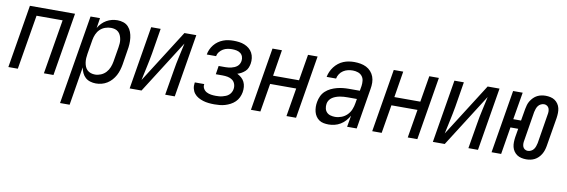

<svg xmlns="http://www.w3.org/2000/svg" viewBox="-53 -936 4607 1559"><g transform="rotate(10 2250.0 -156.5)"><path d="M8 0 94 -520H466L380 0H301L376 -450H161L86 0Z M472 215 594 -520H672L659 -437Q671 -458 688 -475.5Q705 -493 726 -505Q747 -517 770 -522.5Q793 -528 815 -528Q841 -528 865 -520Q889 -512 905.5 -494Q922 -476 930.5 -453Q939 -430 942 -404.5Q945 -379 943.5 -353Q942 -327 937 -301L918 -181Q914 -158 907 -134.5Q900 -111 888.5 -89.5Q877 -68 860 -49Q843 -30 822 -17Q801 -4 777.5 2Q754 8 730 8Q706 8 683 1Q660 -6 643.5 -21Q627 -36 617 -57.5Q607 -79 603 -102L551 215ZM711 -62Q735 -62 759 -72Q783 -82 800.5 -101Q818 -120 827.5 -144Q837 -168 841 -192L861 -312Q864 -329 865 -346.5Q866 -364 863 -380.5Q860 -397 853.5 -412Q847 -427 835 -438Q823 -449 807 -453.5Q791 -458 774 -458Q750 -458 726 -449.5Q702 -441 684 -423.5Q666 -406 656 -383Q646 -360 642 -337L622 -217Q619 -199 618 -181Q617 -163 619.5 -145.5Q622 -128 628.5 -112Q635 -96 647 -84.5Q659 -73 676 -67.5Q693 -62 711 -62Z M1008 0 1094 -520H1172L1138 -312Q1128 -255 1115.5 -198Q1103 -141 1091 -84L1368 -520H1466L1380 0H1301L1336 -208Q1345 -265 1358 -322Q1371 -379 1383 -436L1106 0Z M1707 8Q1683 8 1659.5 5.5Q1636 3 1614.5 -3.5Q1593 -10 1573.5 -21Q1554 -32 1540.5 -49Q1527 -66 1521.5 -88.5Q1516 -111 1520 -135Q1520 -136 1520.5 -137.5Q1521 -139 1521 -140H1599Q1599 -140 1598.5 -139Q1598 -138 1598 -138Q1595 -118 1605 -101.5Q1615 -85 1631.5 -76.5Q1648 -68 1667.5 -65Q1687 -62 1707 -62Q1720 -62 1733.5 -63Q1747 -64 1761 -67.5Q1775 -71 1788.5 -76.5Q1802 -82 1813 -91.5Q1824 -101 1831 -114Q1838 -127 1840 -140Q1844 -162 1837 -182.5Q1830 -203 1813.5 -215Q1797 -227 1776 -231Q1755 -235 1733 -235H1677L1688 -305H1744Q1756 -305 1768.5 -306.5Q1781 -308 1793.5 -311Q1806 -314 1817.5 -319Q1829 -324 1839.5 -332.5Q1850 -341 1856 -353Q1862 -365 1864 -377Q1867 -396 1861 -413Q1855 -430 1841 -440.5Q1827 -451 1809 -454.5Q1791 -458 1772 -458Q1754 -458 1735 -454.5Q1716 -451 1699 -441Q1682 -431 1669.5 -415Q1657 -399 1654 -380H1577Q1580 -401 1589.5 -422Q1599 -443 1613.5 -461Q1628 -479 1647 -492.5Q1666 -506 1687 -514Q1708 -522 1729.5 -525Q1751 -528 1772 -528Q1796 -528 1819 -525Q1842 -522 1863 -513.5Q1884 -505 1901 -491Q1918 -477 1928.5 -457.5Q1939 -438 1942 -414.5Q1945 -391 1941 -368Q1938 -351 1931 -334Q1924 -317 1910.5 -304.5Q1897 -292 1881 -283Q1865 -274 1848 -269Q1867 -260 1883 -246Q1899 -232 1908 -213.5Q1917 -195 1919 -173Q1921 -151 1917 -128Q1913 -106 1903 -85Q1893 -64 1876 -47.5Q1859 -31 1838 -20Q1817 -9 1795 -2.5Q1773 4 1750.5 6Q1728 8 1707 8Z M2008 0 2094 -520H2172L2137 -304H2351L2387 -520H2466L2380 0H2301L2340 -234H2125L2086 0Z M2649 8Q2628 8 2607.5 4Q2587 0 2571 -11Q2555 -22 2544 -38.5Q2533 -55 2528 -74.5Q2523 -94 2522.5 -115Q2522 -136 2526 -157Q2530 -181 2541 -205Q2552 -229 2571.5 -247Q2591 -265 2615 -276.5Q2639 -288 2664 -294.5Q2689 -301 2713.5 -303.5Q2738 -306 2763 -306H2852L2859 -347Q2862 -369 2859.5 -390.5Q2857 -412 2844 -428Q2831 -444 2810.5 -451Q2790 -458 2768 -458Q2748 -458 2728 -453.5Q2708 -449 2690 -437.5Q2672 -426 2660 -407.5Q2648 -389 2645 -370H2567Q2571 -392 2580.5 -413.5Q2590 -435 2604.5 -454Q2619 -473 2638 -488Q2657 -503 2679 -512Q2701 -521 2723.5 -524.5Q2746 -528 2768 -528Q2794 -528 2819.5 -523.5Q2845 -519 2867 -508Q2889 -497 2905.5 -478.5Q2922 -460 2930.5 -437Q2939 -414 2939.5 -388Q2940 -362 2935 -335L2880 0H2801L2817 -94Q2804 -71 2786 -51Q2768 -31 2745.5 -17.5Q2723 -4 2698 2Q2673 8 2649 8ZM2690 -62Q2716 -62 2742.5 -72Q2769 -82 2789 -102Q2809 -122 2819.5 -148Q2830 -174 2834 -200L2840 -236H2763Q2747 -236 2731.5 -235Q2716 -234 2700 -231Q2684 -228 2668.5 -222.5Q2653 -217 2639 -208Q2625 -199 2615.5 -184.5Q2606 -170 2604 -155Q2601 -135 2605 -116.5Q2609 -98 2621.5 -85Q2634 -72 2652.5 -67Q2671 -62 2690 -62Z M3008 0 3094 -520H3172L3137 -304H3351L3387 -520H3466L3380 0H3301L3340 -234H3125L3086 0Z M3508 0 3594 -520H3672L3638 -312Q3628 -255 3615.5 -198Q3603 -141 3591 -84L3868 -520H3966L3880 0H3801L3836 -208Q3845 -265 3858 -322Q3871 -379 3883 -436L3606 0Z M4278 8Q4258 8 4238 3.5Q4218 -1 4202.5 -11.5Q4187 -22 4176 -38Q4165 -54 4160.5 -73Q4156 -92 4156.5 -112.5Q4157 -133 4160 -154L4172 -225H4108L4071 0H3992L4078 -520H4157L4119 -295H4183L4200 -394Q4203 -411 4208 -428Q4213 -445 4223 -461Q4233 -477 4246.5 -490.5Q4260 -504 4276.5 -512.5Q4293 -521 4311 -524.5Q4329 -528 4346 -528Q4366 -528 4386 -523.5Q4406 -519 4421.5 -508.5Q4437 -498 4448 -482Q4459 -466 4463.5 -447Q4468 -428 4467.5 -407.5Q4467 -387 4464 -366L4424 -126Q4421 -109 4415.5 -92Q4410 -75 4400.5 -59Q4391 -43 4377.5 -29.5Q4364 -16 4347.5 -7.5Q4331 1 4313 4.5Q4295 8 4278 8ZM4279 -62Q4292 -62 4305.5 -68.5Q4319 -75 4327.5 -86.5Q4336 -98 4340.5 -111.5Q4345 -125 4348 -138L4387 -378Q4390 -392 4390 -405.5Q4390 -419 4385.5 -431Q4381 -443 4370 -450.5Q4359 -458 4345 -458Q4332 -458 4318.5 -451.5Q4305 -445 4296.5 -433.5Q4288 -422 4283.5 -408.5Q4279 -395 4276 -382L4237 -142Q4234 -128 4234 -114.5Q4234 -101 4238.5 -89Q4243 -77 4254 -69.5Q4265 -62 4279 -62Z"/></g></svg>

Font: Iosevka SS04 Oblique
Style: Regular
Weight: 400
Italic angle: -9°
Monospace: yes
Designer: Belleve Invis
Foundry: Belleve Invis
Version: Version 19.0.0; ttfautohint (v1.8.4)